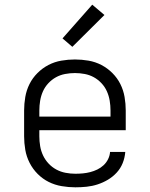

<svg xmlns="http://www.w3.org/2000/svg" viewBox="-20 -792 640 820"><path d="M302 8Q273 8 243.5 3Q214 -2 188 -15Q162 -28 141 -49Q120 -70 106.5 -96.5Q93 -123 88 -152Q83 -181 83 -210V-320Q83 -349 88 -378Q93 -407 106 -433Q119 -459 140 -480Q161 -501 187 -514.5Q213 -528 242 -533Q271 -538 300 -538Q329 -538 358 -533Q387 -528 413 -514.5Q439 -501 460 -480Q481 -459 494 -433Q507 -407 512 -378Q517 -349 517 -320V-236H148V-210Q148 -189 151.5 -168Q155 -147 164 -128Q173 -109 187.5 -93.5Q202 -78 220.5 -68Q239 -58 260 -54Q281 -50 302 -50Q318 -50 334 -51.5Q350 -53 365.5 -57Q381 -61 395.5 -68Q410 -75 422 -86Q434 -97 441.5 -112Q449 -127 450 -143H515Q513 -118 504 -95.5Q495 -73 478.5 -55Q462 -37 441 -24.5Q420 -12 397 -4.5Q374 3 350 5.5Q326 8 302 8ZM148 -294H452V-320Q452 -341 448.5 -362Q445 -383 436.5 -402Q428 -421 413.5 -436.5Q399 -452 381 -462Q363 -472 342 -476Q321 -480 300 -480Q279 -480 258 -476Q237 -472 219 -462Q201 -452 186.5 -436.5Q172 -421 163.5 -402Q155 -383 151.5 -362Q148 -341 148 -320ZM289 -592 247 -628 374 -772 426 -728Z"/></svg>

Font: Iosevka Curly Light Extended
Style: Regular
Weight: 300
Width: 7
Monospace: yes
Designer: Belleve Invis
Foundry: Belleve Invis
Version: Version 11.1.0; ttfautohint (v1.8.3)